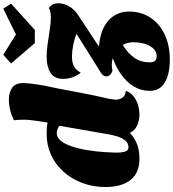

<svg xmlns="http://www.w3.org/2000/svg" viewBox="36 -862 1027 1138"><g transform="rotate(-90 549.0 -293.5)"><path d="M178 20Q91 20 50 -34Q9 -88 9 -179Q9 -255 33 -319Q57 -383 100 -430.5Q143 -478 200 -504Q257 -530 323 -530Q339 -530 359 -529Q379 -528 391 -524Q397 -561 401.5 -592.5Q406 -624 408 -654Q408 -672 407.5 -689Q407 -706 405 -724Q429 -737 462.5 -745.5Q496 -754 528 -754Q569 -754 598 -734Q627 -714 625 -662Q624 -637 617.5 -589.5Q611 -542 594 -468Q581 -400 566.5 -323Q552 -246 532 -160Q531 -152 529 -140Q527 -128 527 -118Q527 -98 539 -80.5Q551 -63 579 -61Q570 -33 547 -15Q524 3 495 11.5Q466 20 438 20Q404 20 373.5 6Q343 -8 330 -37Q304 -11 266 4.5Q228 20 178 20ZM245 -45Q269 -45 284.5 -64Q300 -83 308.5 -110Q317 -137 321 -161L372 -455Q360 -463 349 -466.5Q338 -470 329 -470Q301 -470 281 -443.5Q261 -417 247.5 -374Q234 -331 226.5 -282Q219 -233 216 -187Q213 -141 213 -109Q213 -87 218.5 -66Q224 -45 245 -45ZM697 -140Q665 -152 665 -177Q665 -198 694 -213L917 -353Q889 -365 850.5 -372.5Q812 -380 783 -380Q746 -380 723.5 -367.5Q701 -355 687 -328Q669 -349 659.5 -376.5Q650 -404 650 -432Q650 -485 686.5 -507.5Q723 -530 781 -530Q816 -530 858.5 -524Q901 -518 942.5 -511.5Q984 -505 1014 -505Q1050 -505 1070 -517Q1087 -504 1092.5 -491.5Q1098 -479 1098 -462Q1098 -427 1079.5 -396Q1061 -365 1029 -344L841 -220Q942 -212 995.5 -164Q1049 -116 1049 -42Q1049 32 1012 86.5Q975 141 911 170.5Q847 200 765 200Q677 200 628 170Q579 140 579 82Q579 29 605 -13.5Q631 -56 675 -87.5Q719 -119 773 -138Q753 -144 731 -144Q720 -144 697 -140ZM748 80Q748 100 756 111Q764 122 786 122Q821 122 844 83Q867 44 867 -18Q867 -51 851 -79Q801 -48 774.5 -9.5Q748 29 748 80ZM862 -600 741 -741 793 -787 913 -712 1066 -787 1096 -741 940 -600Z"/></g></svg>

Font: Sansita Swashed Black
Style: Regular
Weight: 900
Designer: Pablo Cosgaya
Foundry: Omnibus-Type
Version: Version 1.003; ttfautohint (v1.8.3)